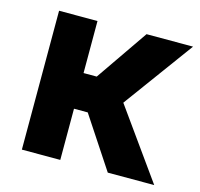

<svg xmlns="http://www.w3.org/2000/svg" viewBox="-85 -638 760 729"><g transform="rotate(15 295.0 -273.0)"><path d="M211.7 -545.9V0H60.7V-545.9ZM587.3 -545.9 335 -201.2H185.5L173.8 -341.4H263.5L404.5 -545.9ZM398.4 0 253.9 -219.1 370.1 -294.9 580.9 0Z"/></g></svg>

Font: Inter
Style: Regular
Weight: 400
Designer: Rasmus Andersson
Foundry: rsms
Version: Version 4.000;git-8c9346024